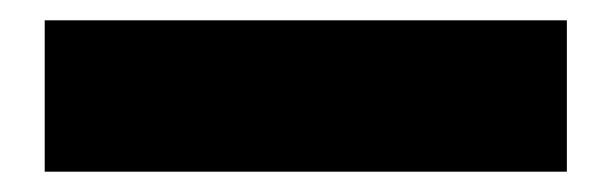

<svg xmlns="http://www.w3.org/2000/svg" viewBox="-20 -45 602 189"><path d="M538 124H24V-25H538Z"/></svg>

Font: Gabarito Black
Style: Regular
Weight: 900
Designer: Leandro Assis / Alvaro Franca / Felipe Casaprima
Foundry: Naipe Foundry
Version: Version 1.000